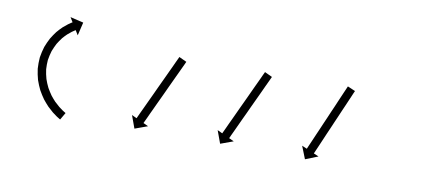

<svg xmlns="http://www.w3.org/2000/svg" viewBox="-37 -682 1051 455"><g transform="rotate(10 488.5 -454.5)"><path d="M118.5 -334.6C119.3 -334.1 120.1 -333.6 121 -333.2L131 -350.4C130.2 -350.9 129.5 -351.3 128.7 -351.8C128.7 -351.8 128.7 -351.8 128.8 -351.8C128.8 -351.8 128.8 -351.7 128.8 -351.7C126.7 -353 124.6 -354.4 122.5 -355.7C122.5 -355.7 122.6 -355.7 122.6 -355.7C122.7 -355.6 122.7 -355.6 122.7 -355.6C119.5 -357.8 116.4 -360.1 113.4 -362.5C113.4 -362.5 113.5 -362.5 113.5 -362.4C113.6 -362.4 113.7 -362.3 113.7 -362.3C109.8 -365.5 106.1 -368.9 102.5 -372.4C102.5 -372.4 102.5 -372.4 102.6 -372.3C102.7 -372.2 102.7 -372.1 102.7 -372.1C98.6 -376.5 94.7 -381 91 -385.7C91 -385.7 91.1 -385.6 91.2 -385.5C91.2 -385.4 91.3 -385.3 91.3 -385.3C87.4 -390.9 83.8 -396.6 80.4 -402.5C80.4 -402.5 80.5 -402.4 80.6 -402.2C80.6 -402.1 80.7 -402 80.7 -402C77.4 -408.6 74.6 -415.4 72.2 -422.4C72.2 -422.4 72.2 -422.2 72.3 -422.1C72.3 -421.9 72.4 -421.8 72.4 -421.8C70.3 -429.3 68.7 -436.9 67.7 -444.6C67.7 -444.6 67.7 -444.5 67.7 -444.3C67.7 -444.1 67.7 -443.9 67.7 -443.9C67.2 -451.9 67.3 -459.9 67.9 -467.8C67.9 -467.8 67.9 -467.6 67.9 -467.4C67.9 -467.2 67.9 -467.1 67.9 -467.1C69.1 -474.7 70.8 -482.3 73.1 -489.8C73.1 -489.8 73.1 -489.6 73 -489.5C73 -489.3 72.9 -489.1 72.9 -489.1C75.4 -495.6 78.3 -502 81.5 -508.2C81.5 -508.2 81.4 -508 81.4 -507.9C81.3 -507.8 81.2 -507.7 81.2 -507.7C84.5 -513.1 88.1 -518.4 92 -523.5C92 -523.5 91.9 -523.4 91.8 -523.3C91.7 -523.2 91.6 -523.1 91.6 -523.1C95.2 -527.2 98.9 -531.2 102.8 -534.9C102.8 -534.9 102.7 -534.8 102.6 -534.8C102.6 -534.7 102.5 -534.6 102.5 -534.6C105.6 -537.3 108.8 -540 112.1 -542.5C112.1 -542.5 112 -542.4 111.9 -542.4C111.9 -542.3 111.8 -542.3 111.8 -542.3C113.9 -543.8 116.1 -545.3 118.3 -546.7C118.3 -546.7 118.2 -546.7 118.2 -546.7C118.2 -546.7 118.2 -546.6 118.2 -546.6C118.9 -547.1 119.7 -547.6 120.5 -548.1L127.4 -536.9L135 -568.8L103.1 -576.4L110 -565.1C109.2 -564.6 108.4 -564.1 107.5 -563.6C107.5 -563.6 107.5 -563.6 107.5 -563.5C107.4 -563.5 107.4 -563.5 107.4 -563.5C105 -561.9 102.6 -560.3 100.2 -558.6C100.2 -558.6 100.2 -558.5 100.1 -558.5C100 -558.5 100 -558.4 100 -558.4C96.3 -555.6 92.8 -552.7 89.3 -549.7C89.3 -549.7 89.2 -549.6 89.1 -549.5C89.1 -549.4 89 -549.4 89 -549.4C84.6 -545.2 80.4 -540.7 76.5 -536.1C76.5 -536.1 76.4 -536 76.3 -535.9C76.2 -535.8 76.1 -535.7 76.1 -535.7C71.8 -530 67.8 -524.1 64.1 -518C64.1 -518 64 -517.9 63.9 -517.7C63.9 -517.6 63.8 -517.5 63.8 -517.5C60.2 -510.6 57 -503.6 54.2 -496.3C54.2 -496.3 54.2 -496.2 54.1 -496C54.1 -495.9 54 -495.7 54 -495.7C51.4 -487.4 49.5 -478.8 48.1 -470.2C48.1 -470.2 48.1 -470 48.1 -469.8C48 -469.6 48 -469.4 48 -469.4C47.3 -460.5 47.2 -451.6 47.8 -442.7C47.8 -442.7 47.8 -442.5 47.8 -442.3C47.8 -442.1 47.9 -441.9 47.9 -441.9C49 -433.3 50.8 -424.8 53.1 -416.4C53.1 -416.4 53.2 -416.3 53.2 -416.1C53.2 -416 53.3 -415.8 53.3 -415.8C56 -408.1 59.1 -400.5 62.7 -393.2C62.7 -393.2 62.8 -393 62.9 -392.9C62.9 -392.8 63 -392.7 63 -392.7C66.7 -386.1 70.7 -379.8 75 -373.7C75 -373.7 75.1 -373.6 75.2 -373.5C75.2 -373.4 75.3 -373.3 75.3 -373.3C79.4 -368.2 83.7 -363.2 88.2 -358.4C88.2 -358.4 88.3 -358.3 88.4 -358.2C88.5 -358.1 88.5 -358.1 88.5 -358.1C92.5 -354.2 96.6 -350.5 100.8 -347C100.8 -347 100.9 -346.9 101 -346.8C101 -346.8 101.1 -346.7 101.1 -346.7C104.4 -344.1 107.8 -341.6 111.3 -339.2C111.3 -339.2 111.4 -339.1 111.4 -339.1C111.5 -339.1 111.5 -339 111.5 -339C113.8 -337.5 116.1 -336.1 118.4 -334.7C118.4 -334.7 118.4 -334.6 118.5 -334.6C118.5 -334.6 118.5 -334.6 118.5 -334.6ZM390.9 -517.8C391.2 -518.4 391.5 -519 391.8 -519.6L373.6 -528.1C373.4 -527.5 373.1 -526.9 372.8 -526.3C372 -524.6 371.2 -522.9 370.4 -521.2C369.2 -518.5 368 -515.9 366.7 -513.3C365.1 -509.8 363.5 -506.4 362 -503C360.1 -499 358.2 -494.9 356.3 -490.9C354.2 -486.3 352.1 -481.8 350 -477.3C347.7 -472.5 345.5 -467.6 343.2 -462.8C340.9 -457.8 338.6 -452.8 336.2 -447.9C333.9 -442.9 331.6 -437.9 329.3 -432.9C327 -428.1 324.8 -423.2 322.5 -418.4C320.4 -413.9 318.3 -409.4 316.2 -404.9C314.3 -400.8 312.4 -396.8 310.5 -392.7C308.9 -389.3 307.3 -385.9 305.7 -382.5C304.5 -379.8 303.3 -377.2 302 -374.5C301.3 -372.8 300.5 -371.1 299.7 -369.4C299.4 -368.8 299.1 -368.2 298.8 -367.6L286.9 -373.2L298.1 -342.4L328.9 -353.6L317 -359.2C317.2 -359.8 317.5 -360.4 317.8 -361C318.6 -362.7 319.4 -364.4 320.2 -366.1C321.4 -368.7 322.6 -371.4 323.9 -374C325.5 -377.4 327.1 -380.8 328.6 -384.3C330.5 -388.3 332.4 -392.4 334.3 -396.4C336.4 -400.9 338.5 -405.4 340.6 -410C342.9 -414.8 345.1 -419.6 347.4 -424.4C349.7 -429.4 352 -434.4 354.4 -439.4C356.7 -444.4 359 -449.4 361.3 -454.4C363.6 -459.2 365.8 -464 368.1 -468.9C370.2 -473.4 372.3 -477.9 374.4 -482.4C376.3 -486.5 378.2 -490.5 380.1 -494.5C381.7 -498 383.3 -501.4 384.9 -504.8C386.1 -507.4 387.3 -510.1 388.6 -512.7C389.3 -514.4 390.1 -516.1 390.9 -517.8ZM596.9 -517.8C597.2 -518.4 597.5 -519 597.8 -519.6L579.7 -528.1C579.4 -527.5 579.1 -526.9 578.8 -526.3C578 -524.6 577.2 -522.9 576.4 -521.2C575.2 -518.5 574 -515.9 572.8 -513.3C571.2 -509.9 569.6 -506.4 568 -503C566.1 -499 564.2 -494.9 562.3 -490.9C560.2 -486.3 558.1 -481.8 556 -477.3C553.8 -472.5 551.5 -467.6 549.3 -462.8C547 -457.8 544.6 -452.8 542.3 -447.8C540 -442.9 537.7 -437.9 535.3 -432.9C533.1 -428.1 530.8 -423.2 528.6 -418.4C526.5 -413.9 524.4 -409.4 522.3 -404.8C520.4 -400.8 518.5 -396.7 516.6 -392.7C515.1 -389.3 513.5 -385.8 511.9 -382.4C510.6 -379.8 509.4 -377.1 508.2 -374.5C507.4 -372.8 506.6 -371.1 505.8 -369.4C505.5 -368.8 505.3 -368.2 505 -367.6L493 -373.2L504.3 -342.4L535.1 -353.6L523.1 -359.2C523.4 -359.8 523.7 -360.4 524 -361C524.7 -362.7 525.5 -364.4 526.3 -366.1C527.5 -368.7 528.8 -371.4 530 -374C531.6 -377.4 533.2 -380.8 534.8 -384.3C536.7 -388.3 538.5 -392.4 540.4 -396.4C542.5 -400.9 544.6 -405.4 546.7 -410C549 -414.8 551.2 -419.6 553.5 -424.4C555.8 -429.4 558.1 -434.4 560.4 -439.4C562.8 -444.4 565.1 -449.4 567.4 -454.4C569.7 -459.2 571.9 -464 574.2 -468.9C576.3 -473.4 578.4 -477.9 580.5 -482.4C582.3 -486.5 584.2 -490.5 586.1 -494.6C587.7 -498 589.3 -501.4 590.9 -504.8C592.1 -507.5 593.3 -510.1 594.6 -512.7C595.4 -514.4 596.2 -516.1 596.9 -517.8ZM796.6 -519.1C796.8 -519.7 797.1 -520.3 797.4 -520.9L779 -528.8C778.7 -528.2 778.5 -527.6 778.2 -527C777.5 -525.3 776.7 -523.6 776 -521.9C774.8 -519.2 773.7 -516.5 772.5 -513.9C771 -510.4 769.5 -506.9 768 -503.5C766.2 -499.4 764.5 -495.3 762.7 -491.2C760.7 -486.6 758.7 -482 756.8 -477.4C754.6 -472.6 752.5 -467.7 750.4 -462.8C748.2 -457.7 746 -452.7 743.9 -447.6C741.7 -442.6 739.5 -437.5 737.3 -432.5C735.2 -427.6 733.1 -422.7 731 -417.8C729 -413.2 727 -408.6 725 -404.1C723.3 -400 721.5 -395.9 719.7 -391.8C718.2 -388.3 716.7 -384.8 715.2 -381.4C714.1 -378.7 712.9 -376 711.7 -373.4C711 -371.7 710.3 -369.9 709.5 -368.2C709.3 -367.6 709 -367 708.7 -366.4L696.6 -371.6L708.7 -341.1L739.2 -353.2L727.1 -358.4C727.3 -359.1 727.6 -359.7 727.9 -360.3C728.6 -362 729.4 -363.7 730.1 -365.4C731.3 -368.1 732.4 -370.8 733.6 -373.4C735.1 -376.9 736.6 -380.4 738.1 -383.8C739.8 -387.9 741.6 -392 743.4 -396.1C745.4 -400.7 747.3 -405.3 749.3 -409.9C751.4 -414.7 753.5 -419.6 755.7 -424.5C757.8 -429.6 760 -434.6 762.2 -439.7C764.4 -444.7 766.6 -449.8 768.8 -454.8C770.9 -459.7 773 -464.6 775.1 -469.5C777.1 -474.1 779.1 -478.7 781.1 -483.2C782.8 -487.3 784.6 -491.4 786.4 -495.5C787.9 -499 789.4 -502.4 790.9 -505.9C792 -508.6 793.2 -511.3 794.3 -513.9C795.1 -515.6 795.8 -517.4 796.6 -519.1Z"/></g></svg>

Font: FRB American Cursive Just Arrows Ultra
Style: Bold Italic
Weight: 1000
Italic angle: -25°
Version: Version 2.0;Modular Font Editor K font №1